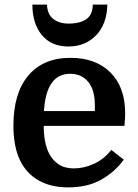

<svg xmlns="http://www.w3.org/2000/svg" viewBox="-20 -800 596 830"><path d="M518 -256H169Q169 -188 189 -143Q205 -109 232 -90.5Q259 -72 299 -72Q343 -72 386.5 -92Q430 -112 461 -152L515 -110Q480 -60 420.5 -25Q361 10 274 10Q201 10 148 -19.5Q95 -49 67 -106Q52 -137 45 -175Q38 -213 38 -257Q38 -397 102.5 -473.5Q167 -550 285 -550Q394 -550 457.5 -486.5Q521 -423 521 -311Q521 -300 520.5 -289.5Q520 -279 518 -256ZM283 -481Q180 -481 170 -320H390V-346Q390 -411 361.5 -446Q333 -481 283 -481ZM444 -780H381Q381 -737 353.5 -717.5Q326 -698 276 -698Q237 -698 211 -717.5Q185 -737 183 -780H120Q120 -699 160.5 -649Q201 -599 276 -599Q348 -599 395 -647Q442 -695 444 -780Z"/></svg>

Font: Domine
Style: Regular
Weight: 400
Designer: Pablo Impallari, Rodrigo Fuenzalida, Brenda Gallo
Foundry: Pablo Impallari, Rodrigo Fuenzalida, Brenda Gallo
Version: Version 2.000;September 19, 2022;FontCreator 14.0.0.2877 64-